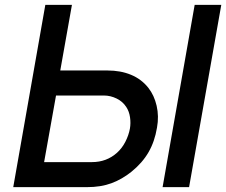

<svg xmlns="http://www.w3.org/2000/svg" viewBox="-20 -770 930 790"><path d="M626 -245Q616.5 -187.5 591.2 -143.8Q566 -100 521 -63.5Q482.5 -32.5 438.8 -16.2Q395 0 337.5 0H34.5L166.5 -750H276L228 -480H422Q476.5 -480 519.2 -462.2Q562 -444.5 590.5 -408.5Q614.5 -378 624.5 -334.8Q634.5 -291.5 626 -245ZM514.5 -240.5Q518.5 -263.5 515 -287.5Q511.5 -311.5 500 -329Q485.5 -352 460 -364.5Q434.5 -377 407.5 -377H210.5L161.5 -103H358.5Q418.5 -103 461.5 -141.5Q482.5 -160.5 496 -187Q509.5 -213.5 514.5 -240.5ZM890.5 -750 758 0H649L781 -750Z"/></svg>

Font: Russisch Sans SemiBold
Style: Italic
Weight: 600
Width: 4
Italic angle: -10°
Designer: Michael Sharanda (font) & Cristiano Sobral (main changes)
Foundry: Michael Sharanda
Version: Version 2.00;September 8, 2020;FontCreator 13.0.0.2681 64-bi